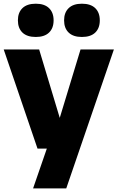

<svg xmlns="http://www.w3.org/2000/svg" viewBox="-24 -822 650 1062"><path d="M183.5 0 -3.5 -548.5H192.5L306.5 -170L421.5 -548.5H606L342.5 220H159L235 0ZM429 -617.5Q381 -617.5 355.8 -641.8Q330.5 -666 330.5 -709.5Q330.5 -752.5 355.8 -777Q381 -801.5 429 -801.5Q477.5 -801.5 502.8 -777Q528 -752.5 528 -709.5Q528 -666 502.8 -641.8Q477.5 -617.5 429 -617.5ZM174 -617.5Q125.5 -617.5 100.2 -641.8Q75 -666 75 -709.5Q75 -752.5 100.2 -777Q125.5 -801.5 174 -801.5Q222 -801.5 247.2 -777Q272.5 -752.5 272.5 -709.5Q272.5 -666 247.2 -641.8Q222 -617.5 174 -617.5Z"/></svg>

Font: Encode Sans XBd
Style: Regular
Weight: 800
Designer: Multiple Designers
Foundry: Impallari Type
Version: Version 3.002; ttfautohint (v1.8.3) -l 8 -r 50 -G 200 -x 14 